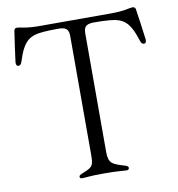

<svg xmlns="http://www.w3.org/2000/svg" viewBox="-83 -813 830 893"><g transform="rotate(-10 332.5 -367.0)"><path d="M32.7 -561.8C40.5 -561.8 45.8 -568.2 49 -578.8C78.5 -671.9 106.5 -692.1 174.7 -697.4C198.2 -699.2 214.8 -699.6 231.5 -699.6H251.4C283.4 -697.8 293.3 -686.8 293.3 -654.8V-103C293.3 -47.9 291.9 -38.7 245 -20.6C225.9 -13.1 222.3 -10.3 222.3 -4.3C222.3 1.8 226.2 4.3 233.7 4.3C255 4.3 264.2 0 335.9 0C404.1 0 429.7 4.3 442.5 4.3C451 4.3 455.3 0.7 455.3 -5.7C455.3 -10.7 452.4 -14.9 438.2 -19.2C382.8 -35.5 364.3 -42.6 364.3 -95.2V-654.8C364.3 -686.8 374.3 -697.8 406.2 -699.6H426.1C442.8 -699.6 459.5 -699.2 483 -697.4C551.1 -692.1 579.2 -671.9 608.7 -578.8C611.9 -568.2 617.2 -561.8 625 -561.8C631.4 -561.8 636.4 -566.1 636.4 -578.8C636.4 -585.2 616.8 -721.9 615.8 -726.6C614 -734.7 609 -737.9 600.9 -737.9C586.6 -737.9 563.9 -727.3 498.6 -727.3H159.1C93.8 -727.3 71 -737.9 56.8 -737.9C48.7 -737.9 43.7 -734.7 41.9 -726.6C40.8 -721.9 21.3 -585.2 21.3 -578.8C21.3 -566.1 26.3 -561.8 32.7 -561.8Z"/></g></svg>

Font: Margiela Serif Light
Style: Regular
Weight: 300
Designer: Andreas Faust, Stefan Endress
Version: Version 1.002;FEAKit 1.0